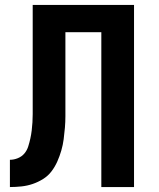

<svg xmlns="http://www.w3.org/2000/svg" viewBox="-20 -755 640 775"><path d="M389 0V-625H244V-333Q244 -309 244 -286Q244 -263 242 -239.5Q240 -216 237 -193Q234 -170 227.5 -147.5Q221 -125 211.5 -103.5Q202 -82 188 -63.5Q174 -45 154 -32.5Q134 -20 112 -12.5Q90 -5 66.5 -2.5Q43 0 20 0V-110Q36 -110 52 -116.5Q68 -123 78.5 -135.5Q89 -148 94 -164Q99 -180 102.5 -196Q106 -212 108 -228.5Q110 -245 111 -261.5Q112 -278 112 -294.5Q112 -311 112 -328V-735H521V0Z"/></svg>

Font: Iosevka Extrabold Extended
Style: Regular
Weight: 800
Width: 7
Monospace: yes
Designer: Belleve Invis
Foundry: Belleve Invis
Version: Version 32.5.0; ttfautohint (v1.8.4)